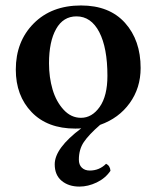

<svg xmlns="http://www.w3.org/2000/svg" viewBox="-20 -463 575 706"><path d="M261.2 -402.8Q212.4 -402.8 186.3 -356.4Q160.2 -310.1 160.2 -230Q160.2 -178.7 173.3 -134Q186.5 -89.4 213.9 -59.6Q241.2 -29.8 277.8 -29.8Q318.4 -29.8 346.7 -70.1Q375 -110.4 375 -184.1Q375 -287.1 345 -345Q314.9 -402.8 261.2 -402.8ZM386.2 165Q367.2 192.9 335.4 208Q303.7 223.1 272 223.1Q232.4 223.1 206.8 201.9Q181.2 180.7 181.2 141.1Q181.2 82 278.8 8.8Q272 9.8 256.8 9.8Q154.3 9.8 96.2 -50.8Q38.1 -111.3 38.1 -207Q38.1 -310.5 103.8 -376.7Q169.4 -442.9 277.8 -442.9Q382.3 -442.9 439.7 -378.9Q497.1 -314.9 497.1 -212.9Q497.1 -139.6 457 -84Q417 -28.3 348.1 -3.9Q306.6 32.2 288.3 59.3Q270 86.4 270 124Q270 143.1 281 153.6Q292 164.1 310.1 164.1Q345.2 164.1 370.1 139.2Q384.8 146.5 386.2 165Z"/></svg>

Font: Common Serif SemiBold
Style: Regular
Weight: 600
Designer: Philipp H. Poll, Khaled Hosny
Foundry: Stefan Peev, Context Ltd.
Version: Version 1.026